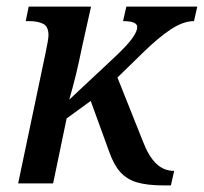

<svg xmlns="http://www.w3.org/2000/svg" viewBox="-20 -556 618 582"><path d="M475 6Q427 6 396 -3Q365 -12 345 -34Q325 -56 311 -96L255 -250L182 -197L141 0H35L118 -395Q122 -414 124.5 -428.5Q127 -443 127 -449Q127 -476 110.5 -484Q94 -492 69 -492H58L67 -536H256L229 -415Q219 -366 210.5 -331Q202 -296 190 -254L330 -385Q366 -419 381 -440Q396 -461 396 -474Q396 -492 353 -492L363 -536H578L568 -492Q536 -492 498.5 -467.5Q461 -443 414 -397L336 -321L413 -128Q430 -83 453 -60.5Q476 -38 508 -38L498 6Z"/></svg>

Font: Noto Serif SemiCondensed Medium
Style: Italic
Weight: 500
Width: 4
Italic angle: -12°
Designer: Monotype Design Team
Foundry: Monotype Imaging Inc.
Version: Version 2.013